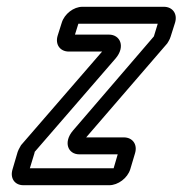

<svg xmlns="http://www.w3.org/2000/svg" viewBox="-20 -521 538 566"><path d="M463 -501H223C197 -501 170 -480 162 -454L150 -416C142 -390 157 -369 183 -369H281L42 -93C42 -92 35 -82 32 -73L17 -22C9 4 23 25 49 25H302C328 25 356 4 364 -22L378 -69C386 -95 371 -116 345 -116H234L473 -393C473 -393 481 -405 483 -413L496 -454C504 -480 489 -501 463 -501ZM301 -419H201L211 -451H445L434 -415C434 -414 433 -413 433 -413L195 -136C166 -102 180 -66 214 -66H327L315 -25H68L82 -71V-73L321 -349C350 -383 335 -419 301 -419Z"/></svg>

Font: DIN Rundschrift
Style: MittelKontKu
Weight: 400
Version: Version 1.027